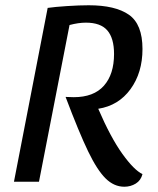

<svg xmlns="http://www.w3.org/2000/svg" viewBox="-20 -690 599 729"><path d="M317 -670Q418 -670 469.5 -634Q521 -598 521 -504Q521 -414 475.5 -351.5Q430 -289 353 -277Q400 -168 444.5 -106Q489 -44 521 -29Q515 -5 495.5 7Q476 19 452 19Q413 19 381 -12.5Q349 -44 314.5 -115.5Q280 -187 229 -322Q244 -321 260 -321Q336 -321 374.5 -364.5Q413 -408 413 -485Q413 -545 387.5 -574.5Q362 -604 306 -604Q278 -604 244 -595L128 0H33L161 -660Q189 -664 235 -667Q281 -670 317 -670Z"/></svg>

Font: Sansita Light Italic
Style: Regular
Weight: 300
Italic angle: -11°
Designer: Pablo Cosgaya
Foundry: Omnibus-Type
Version: Version 1.006